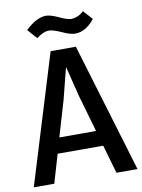

<svg xmlns="http://www.w3.org/2000/svg" viewBox="-92 -902 715 965"><g transform="rotate(-10 265.5 -419.5)"><path d="M105.5 0 148.4 -145.5H380.9L422.9 0H530.3L332 -659.2H203.1L1 0ZM224.6 -406.2Q230.5 -426.8 247.1 -495.1Q259.8 -545.9 265.6 -567.4Q299.8 -429.7 304.7 -411.1L358.4 -224.6H170.9ZM333 -800.8Q313.5 -800.8 268.6 -822.3Q234.4 -837.9 210.9 -838.9Q161.1 -837.9 105.5 -784.2L148.4 -735.4Q183.6 -762.7 212.9 -762.7Q233.4 -762.7 281.2 -741.2Q317.4 -724.6 341.8 -724.6Q395.5 -725.6 440.4 -782.2L397.5 -829.1Q370.1 -801.8 333 -800.8Z"/></g></svg>

Font: Yaldevi Colombo SemiBold
Style: Regular
Weight: 600
Designer: Sol Matas, Denzil Rajitha, Kosala Senevirathne and Pathum Egodawatta
Foundry: Mooniak
Version: Version 1.020 ; ttfautohint (v1.6)